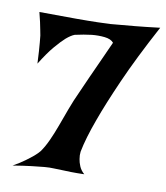

<svg xmlns="http://www.w3.org/2000/svg" viewBox="-79 -769 711 824"><g transform="rotate(10 276.5 -357.0)"><path d="M30.3 -679.7Q129.9 -678.7 189.9 -678.7Q250 -678.7 283.2 -679.7Q322.3 -680.7 337.9 -681.6L380.9 -685.5Q405.3 -687.5 446.8 -691.4Q488.3 -695.3 552.7 -703.1Q473.6 -555.7 425.8 -447.3Q377.9 -338.9 351.6 -265.6Q320.3 -180.7 308.6 -120.1Q306.6 -104.5 309.6 -87.9Q311.5 -74.2 318.4 -57.6Q325.2 -41 340.8 -27.3Q307.6 -26.4 282.7 -26.9Q257.8 -27.3 241.2 -28.3Q221.7 -29.3 206.1 -29.3Q191.4 -30.3 167 -28.3Q146.5 -26.4 112.8 -22.5Q79.1 -18.6 31.2 -10.7Q62.5 -28.3 83 -43.5Q103.5 -58.6 116.2 -69.3Q130.9 -82 139.6 -92.8Q156.2 -116.2 170.4 -147.5Q184.6 -178.7 197.8 -214.8Q210.9 -251 225.6 -290.5Q240.2 -330.1 258.8 -370.1Q272.5 -402.3 290 -440.4Q304.7 -472.7 323.7 -514.6Q342.8 -556.6 364.3 -604.5Q352.5 -619.1 324.7 -622.1Q296.9 -625 268.6 -622.1Q235.4 -618.2 196.3 -609.4Q180.7 -603.5 160.2 -585.9Q142.6 -570.3 117.2 -540.5Q91.8 -510.7 60.5 -460Q57.6 -522.5 54.7 -551.8L51.8 -581.1Q49.8 -591.8 46.9 -606.4Q44.9 -619.1 40.5 -637.7Q36.1 -656.2 30.3 -679.7Z"/></g></svg>

Font: Irish Grover
Style: Regular
Weight: 400
Designer: Squid
Foundry: Font Diner, Inc DBA Sideshow
Version: Version 1.001